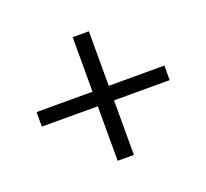

<svg xmlns="http://www.w3.org/2000/svg" viewBox="-85 -617 693 645"><g transform="rotate(-20 261.0 -294.0)"><path d="M233 -73V-515H291V-73ZM33 -268V-320H490V-268Z"/></g></svg>

Font: Yaldevi ExtraLight Light
Style: Regular
Weight: 300
Version: Version 1.100